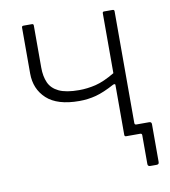

<svg xmlns="http://www.w3.org/2000/svg" viewBox="-77 -597 712 803"><g transform="rotate(-10 279.0 -195.0)"><path d="M497 140Q486 140 486 130V7Q486 0 478 0H434V-41H462V-49Q462 -41 469 -41H524Q534 -41 534 -31V129Q534 135 531.5 137.5Q529 140 523 140ZM419 0Q415 0 413.5 -2Q412 -4 412 -7V-219Q412 -225 403 -222Q357 -197 323 -188Q289 -179 252 -179Q159 -179 114 -220.5Q69 -262 69 -328V-523Q69 -530 76 -530H112Q115 -530 117 -528.5Q119 -527 119 -523V-344Q119 -307 131 -280Q143 -253 173.5 -238.5Q204 -224 259 -224Q294 -224 329.5 -232.5Q365 -241 412 -269V-523Q412 -530 418 -530H455Q462 -530 462 -523V-7Q462 0 454 0Z"/></g></svg>

Font: Libre Franklin ExtraLight
Style: Regular
Weight: 250
Designer: Pablo Impallari, Rodrigo Fuenzalida, Nhung Nguyen
Foundry: Impallari Type
Version: Version 3.000